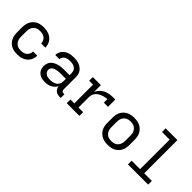

<svg xmlns="http://www.w3.org/2000/svg" viewBox="148 -1715 2703 2703"><g transform="rotate(45 1500.0 -363.5)"><path d="M298 8Q268 8 239 3Q210 -2 184 -15Q158 -28 137 -49.5Q116 -71 103 -97Q90 -123 85 -152Q80 -181 80 -210V-310Q80 -339 85 -368Q90 -397 103 -423Q116 -449 137 -470.5Q158 -492 184 -505Q210 -518 239 -523Q268 -528 298 -528Q325 -528 351.5 -524Q378 -520 403 -509.5Q428 -499 449.5 -482Q471 -465 485 -442.5Q499 -420 506.5 -393.5Q514 -367 514 -340H431Q431 -365 420.5 -388.5Q410 -412 391 -427Q372 -442 347 -448Q322 -454 298 -454Q279 -454 260.5 -450.5Q242 -447 225.5 -438Q209 -429 196.5 -414.5Q184 -400 176 -383Q168 -366 165.5 -347.5Q163 -329 163 -310V-210Q163 -191 165.5 -172.5Q168 -154 176 -137Q184 -120 196.5 -105.5Q209 -91 225.5 -82Q242 -73 260.5 -69.5Q279 -66 298 -66Q322 -66 347 -72Q372 -78 391 -93Q410 -108 420.5 -131.5Q431 -155 431 -180H514Q514 -153 506.5 -126.5Q499 -100 485 -77.5Q471 -55 449.5 -38Q428 -21 403 -10.5Q378 0 351.5 4Q325 8 298 8Z M851 8Q829 8 807.5 5Q786 2 766.5 -6Q747 -14 730 -27.5Q713 -41 701.5 -59Q690 -77 685 -98.5Q680 -120 680 -141Q680 -169 689 -195.5Q698 -222 717 -242Q736 -262 760.5 -274.5Q785 -287 812 -294.5Q839 -302 866.5 -304.5Q894 -307 921 -307H1029V-347Q1029 -363 1025 -379Q1021 -395 1012 -408Q1003 -421 989.5 -430.5Q976 -440 961 -445Q946 -450 930 -452Q914 -454 898 -454Q876 -454 854.5 -450.5Q833 -447 813.5 -436.5Q794 -426 781.5 -407Q769 -388 769 -366H686Q686 -391 694.5 -415Q703 -439 718.5 -458.5Q734 -478 755 -492Q776 -506 799.5 -514Q823 -522 848 -525Q873 -528 898 -528Q925 -528 951.5 -524.5Q978 -521 1002.5 -511.5Q1027 -502 1048.5 -486Q1070 -470 1085 -448Q1100 -426 1106 -400Q1112 -374 1112 -347V-104Q1112 -97 1114.5 -89Q1117 -81 1122.5 -75.5Q1128 -70 1135.5 -68Q1143 -66 1151 -66H1168V8H1151Q1129 8 1107.5 3Q1086 -2 1068.5 -15.5Q1051 -29 1041 -49Q1031 -69 1030 -91Q1018 -66 999 -46.5Q980 -27 956 -14.5Q932 -2 905 3Q878 8 851 8ZM882 -65Q900 -65 918 -68Q936 -71 953 -77Q970 -83 985 -94Q1000 -105 1010.5 -120Q1021 -135 1025 -153Q1029 -171 1029 -189V-234H921Q905 -234 888 -233Q871 -232 855 -228.5Q839 -225 823 -220Q807 -215 793 -205.5Q779 -196 771 -181Q763 -166 763 -150Q763 -129 774 -111Q785 -93 802.5 -82.5Q820 -72 840.5 -68.5Q861 -65 882 -65Z M1280 0V-74H1357V-447H1280V-520H1440V-385Q1455 -419 1481 -446.5Q1507 -474 1540.5 -490.5Q1574 -507 1611 -513.5Q1648 -520 1686 -520H1727V-375H1644V-446Q1626 -444 1607.5 -441Q1589 -438 1571.5 -432.5Q1554 -427 1537 -419.5Q1520 -412 1504.5 -401.5Q1489 -391 1476.5 -377.5Q1464 -364 1455.5 -347.5Q1447 -331 1443.5 -312.5Q1440 -294 1440 -276V-74H1532V0Z M2100 8Q2071 8 2041.5 3Q2012 -2 1986 -15Q1960 -28 1938.5 -49Q1917 -70 1903.5 -96Q1890 -122 1885 -151.5Q1880 -181 1880 -210V-310Q1880 -339 1885 -368.5Q1890 -398 1903.5 -424Q1917 -450 1938.5 -471Q1960 -492 1986 -505Q2012 -518 2041.5 -523Q2071 -528 2100 -528Q2129 -528 2158.5 -523Q2188 -518 2214 -505Q2240 -492 2261.5 -471Q2283 -450 2296.5 -424Q2310 -398 2315 -368.5Q2320 -339 2320 -310V-210Q2320 -181 2315 -151.5Q2310 -122 2296.5 -96Q2283 -70 2261.5 -49Q2240 -28 2214 -15Q2188 -2 2158.5 3Q2129 8 2100 8ZM2100 -66Q2119 -66 2137.5 -69.5Q2156 -73 2173 -82Q2190 -91 2202.5 -105Q2215 -119 2223 -136.5Q2231 -154 2234 -172.5Q2237 -191 2237 -210V-310Q2237 -329 2234 -347.5Q2231 -366 2223 -383.5Q2215 -401 2202.5 -415Q2190 -429 2173 -438Q2156 -447 2137.5 -451Q2119 -455 2100 -455Q2081 -455 2062.5 -451Q2044 -447 2027 -438Q2010 -429 1997.5 -415Q1985 -401 1977 -383.5Q1969 -366 1966 -347.5Q1963 -329 1963 -310V-210Q1963 -191 1966 -172.5Q1969 -154 1977 -136.5Q1985 -119 1997.5 -105Q2010 -91 2027 -82Q2044 -73 2062.5 -69.5Q2081 -66 2100 -66Z M2499 0V-74H2667V-662H2515V-735H2749V-74H2901V0Z"/></g></svg>

Font: Nova Nerd Font
Style: Regular
Weight: 400
Designer: Belleve Invis
Foundry: Belleve Invis
Version: Version 24.1.4; ttfautohint (v1.8.4);Nerd Fonts 3.1.1